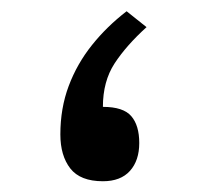

<svg xmlns="http://www.w3.org/2000/svg" viewBox="-20 -329 367 348"><path d="M245.6 -279.8 209.5 -308.6Q173.8 -281.2 146.7 -247.3Q119.6 -213.4 104.5 -173.1Q89.4 -132.8 89.4 -85.4Q89.4 -46.9 107.4 -23.7Q125.5 -0.5 166.5 -0.5Q198.7 -0.5 215.6 -19.3Q232.4 -38.1 232.4 -69.8Q232.4 -101.6 218 -118.4Q203.6 -135.3 166.5 -135.3Q166.5 -181.6 187.7 -214.1Q209 -246.6 245.6 -279.8Z"/></svg>

Font: Vazir Variable Regular
Style: Regular
Weight: 400
Designer: Saber Rastikerdar
Foundry: Saber Rastikerdar
Version: Version 30.1.0